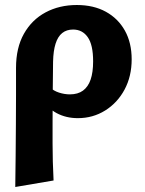

<svg xmlns="http://www.w3.org/2000/svg" viewBox="-20 -458 578 767"><path d="M41 289Q42 226 42.5 163Q43 100 43.5 38.5Q44 -23 44 -80Q44 -137 44 -187Q44 -267 75.5 -323Q107 -379 162 -408.5Q217 -438 287 -438Q354 -438 403 -411Q452 -384 479 -335.5Q506 -287 506 -221Q506 -153 477.5 -100Q449 -47 400 -16.5Q351 14 291 14Q244 14 206.5 -6Q169 -26 155 -61L180 -109Q194 -95 216 -88Q238 -81 259 -81Q291 -81 311.5 -96Q332 -111 342 -140Q352 -169 352 -213Q352 -279 330.5 -309.5Q309 -340 272 -340Q246 -340 228.5 -326Q211 -312 202 -283.5Q193 -255 192 -212Q191 -133 190.5 -73.5Q190 -14 190 31.5Q190 77 190 114.5Q190 152 191 187.5Q192 223 194 263Z"/></svg>

Font: Ysabeau Infant ExtraBold
Style: Regular
Weight: 800
Designer: Christian Thalmann (Catharsis Fonts)
Version: Version 2.001;gftools[0.9.30]; featfreeze: ss01,ss02,lnum